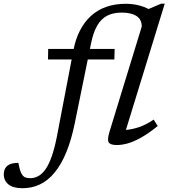

<svg xmlns="http://www.w3.org/2000/svg" viewBox="-184 -756 890 1014"><path d="M69.5 -442 70.5 -497.5H421.5L420 -442ZM211 -105.5Q193 -17.5 166.5 47.2Q140 112 105.2 154.5Q70.5 197 27.8 217.5Q-15 238 -65.5 238Q-114.5 238 -139.2 218Q-164 198 -164 164.5Q-164 135 -145.2 119.5Q-126.5 104 -87 104Q-82.5 127 -78 142.8Q-73.5 158.5 -66 168Q-59 178 -48.5 181.5Q-38 185 -23.5 185Q-2 185 18 174.2Q38 163.5 55.8 138.8Q73.5 114 88.5 72Q103.5 30 116 -32.5L203.5 -489.5Q214.5 -548.5 238 -594.2Q261.5 -640 296.2 -671.8Q331 -703.5 377.2 -719.8Q423.5 -736 481 -736Q501.5 -736 520.8 -733.2Q540 -730.5 557.5 -725.5Q575 -720.5 590.2 -713.5Q605.5 -706.5 618 -698.5L576.5 -698L666.5 -736.5H686L481 -70Q512 -72 549.8 -84.5Q587.5 -97 627.5 -124.5L649 -90.5Q599.5 -50.5 559.8 -28.5Q520 -6.5 489 1.8Q458 10 433.5 10Q399.5 10 390.2 -3.8Q381 -17.5 395 -62.5L564.5 -615.5Q565 -653 537.2 -671.2Q509.5 -689.5 459 -689.5Q413.5 -689.5 381.8 -673Q350 -656.5 329.5 -621Q309 -585.5 297.5 -530Z"/></svg>

Font: Newsreader 8pt
Style: Italic
Weight: 400
Italic angle: -17°
Version: Version 1.003